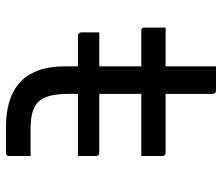

<svg xmlns="http://www.w3.org/2000/svg" viewBox="-70 -670 740 640"><g transform="rotate(90 300.0 -350.0)"><path d="M88 -311H201V-451H83Q80 -451 78 -451.5Q76 -452 74.5 -453.5Q73 -455 72.5 -457Q72 -459 72 -462V-532H201V-700H282Q286 -700 288 -698.5Q290 -697 291.5 -695Q293 -693 293 -689V-532H489Q494 -532 497 -529Q500 -526 500 -521V-451H293V-311H488Q494 -311 497 -308Q500 -305 500 -300V-240H293V-207Q293 -170 299.5 -146Q306 -122 320 -107Q334 -94 355.5 -88Q377 -82 408 -82H500V-47V-11Q500 -6 497.5 -3Q495 0 489 0H402Q358 0 322 -10Q286 -20 258.5 -43Q231 -66 216 -104.5Q201 -143 201 -201V-240H99Q96 -240 93.5 -241.5Q91 -243 89.5 -245.5Q88 -248 88 -251Z"/></g></svg>

Font: Code D OnePiece
Style: Regular
Weight: 400
Version: Version 1.085; ttfautohint (v1.8.4.7-5d5b);Nerd Fonts 3.0.2